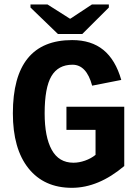

<svg xmlns="http://www.w3.org/2000/svg" viewBox="-20 -853 640 882"><path d="M550.8 -90.3Q432.1 9.8 310.1 9.8Q182.6 9.8 110.8 -79.8Q39.1 -169.4 39.1 -332.5Q39.1 -668.9 311.5 -668.9Q399.4 -668.9 455.1 -623.5Q510.7 -578.1 537.1 -485.8L403.3 -459.5Q377.4 -555.7 313 -555.7Q247.1 -555.7 216.1 -502.9Q185.1 -450.2 185.1 -332.5Q185.1 -223.6 217.8 -164.6Q250.5 -105.5 317.4 -105.5Q343.3 -105.5 370.8 -115.2Q398.4 -125 418.9 -141.6V-256.3H285.2V-362.8H550.8ZM357.9 -696.8H246.1L120.1 -818.4V-832.5H198.2L301.3 -767.1H303.2L402.3 -832.5H480V-818.4Z"/></svg>

Font: Cousine
Style: Bold
Weight: 700
Monospace: yes
Designer: Steve Matteson
Foundry: Ascender Corporation
Version: Version 1.20